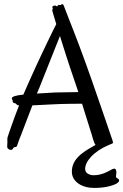

<svg xmlns="http://www.w3.org/2000/svg" viewBox="-20 -713 602 938"><path d="M532.2 -17.1Q532.2 -13.2 527.3 -11.2Q522.5 -9.3 509.8 -3.9Q482.4 7.8 461.2 22.2Q439.9 36.6 425.5 52Q411.1 67.4 403.6 82.8Q396 98.1 396 111.8Q396 127.4 408.7 135.3Q421.4 143.1 437 143.1Q452.1 143.1 465.3 140.1Q478.5 137.2 489.7 132.8Q501 128.4 510.5 123.3Q520 118.2 527.8 113.8Q529.8 113.3 534.2 111.6Q538.6 109.9 542.2 111.8Q545.9 113.8 547.9 121.3Q549.8 128.9 546.9 146Q545.9 151.9 548.3 154.3Q550.8 156.7 553.7 158.4Q556.6 160.2 559.3 162.1Q562 164.1 562 168Q562 173.3 558.3 177Q554.7 180.7 550.8 183.1Q532.2 193.4 503.7 199.2Q475.1 205.1 439.9 205.1Q417 205.1 397.2 199.5Q377.4 193.8 362.8 183.6Q348.1 173.3 339.6 158.7Q331.1 144 331.1 126Q331.1 105.5 338.4 88.1Q345.7 70.8 360.1 55.2Q374.5 39.6 396.2 25.1Q418 10.7 446.8 -4.9Q443.4 -9.3 440.7 -15.6Q438 -22 435.8 -29.1Q433.6 -36.1 431.6 -43Q429.7 -49.8 428.2 -55.2Q426.8 -59.1 422.6 -72.8Q418.5 -86.4 412.1 -106.4Q405.8 -126.5 397.7 -152.1Q389.6 -177.7 380.9 -206.1Q373.5 -206.1 356.4 -206.1Q339.4 -206.1 318.4 -205.8Q297.4 -205.6 275.4 -204.8Q253.4 -204.1 235.8 -203.1L138.2 -198.2L81.1 -48.8Q79.6 -46.4 76.9 -39.1Q74.2 -31.7 71.3 -23.7Q68.4 -15.6 65.9 -8.5Q63.5 -1.5 63 0Q62 3.9 57.1 4.9Q52.2 5.9 48.8 6.8Q45.9 7.8 43.9 12.2Q42 16.6 38.1 18.1Q34.2 20.5 28.3 18.6Q22.5 16.6 18.1 12.2Q14.2 7.3 15.1 -0.2Q16.1 -7.8 16.1 -16.1Q16.1 -24.4 15.9 -31.7Q15.6 -39.1 18.1 -45.9Q19 -48.8 24.2 -64.2Q29.3 -79.6 37.1 -101.3Q44.9 -123 54.2 -148.7Q63.5 -174.3 73.2 -198.2Q64.5 -198.2 61 -203.1Q58.6 -207 55.2 -207.8Q51.8 -208.5 47.9 -210Q43.9 -210.9 42.5 -214.4Q41 -217.8 42 -220.2Q43 -223.1 40.5 -225.1Q38.1 -227.1 38.1 -233.9Q38.1 -236.8 42.7 -239.5Q47.4 -242.2 54.2 -244.1Q61 -246.1 69.6 -247.6Q78.1 -249 85.9 -250Q87.4 -250 89.6 -250Q91.8 -250 94.2 -251Q106.9 -280.3 122.3 -314.9Q137.7 -349.6 154.1 -385.3Q170.4 -420.9 186.8 -455.3Q203.1 -489.7 216.8 -518.1Q230.5 -546.4 240.5 -566.9Q250.5 -587.4 254.9 -595.2Q246.1 -624.5 240.5 -643.1Q234.9 -661.6 234.9 -663.1Q234.4 -664.1 234.9 -665Q235.8 -667.5 238.8 -668Q236.8 -671.9 236.3 -674.6Q235.8 -677.2 235.8 -678.7Q235.8 -680.7 236.8 -681.2Q238.3 -683.6 242.4 -684.8Q246.6 -686 249 -686Q249.5 -686 251.5 -685.5Q254.4 -684.6 259.8 -681.2Q260.3 -683.6 261 -684.6Q261.7 -685.5 262.7 -686.5L264.2 -688Q266.6 -689.5 269.5 -688.7Q272.5 -688 274.9 -688Q277.8 -688 279.1 -690.4Q280.3 -692.9 284.2 -692.9Q289.6 -692.9 293.9 -679.2Q294.9 -676.8 301 -660.9Q307.1 -645 317.1 -619.4Q327.1 -593.8 340.3 -560.1Q353.5 -526.4 367.7 -488.5Q381.8 -450.7 396.5 -410.4Q411.1 -370.1 424.8 -331.1Q452.6 -251.5 471.4 -196.8Q490.2 -142.1 502.2 -107.4Q514.2 -72.8 519.8 -55.7Q525.4 -38.6 526.9 -35.2Q529.3 -27.3 530.8 -22.9Q532.2 -18.6 532.2 -17.1ZM334 -348.1Q327.1 -367.7 319.6 -390.9Q312 -414.1 304 -438.7Q295.9 -463.4 288.1 -488.5Q280.3 -513.7 272.9 -537.1L173.8 -288.1L160.2 -255.9L248 -261.2Q260.7 -261.2 277.8 -261.7Q307.1 -262.2 362.8 -263.2Z"/></svg>

Font: Oregano
Style: Regular
Weight: 400
Version: Version 1.000